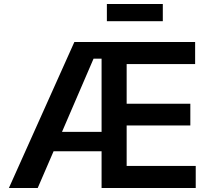

<svg xmlns="http://www.w3.org/2000/svg" viewBox="-20 -937 1053 957"><path d="M24.4 0 350.6 -727.5H952.6V-617.7H611.3V-419.9H928.7V-311.5H611.3V-109.9H955.6V0H486.3V-183.1H247.1L168 0ZM289.1 -279.8H486.3V-644.5H446.3ZM791.5 -917V-831.5H512.7V-917Z"/></svg>

Font: Inter SemiBold
Style: Regular
Weight: 600
Designer: Rasmus Andersson
Foundry: rsms
Version: Version 4.001;git-9221beed3